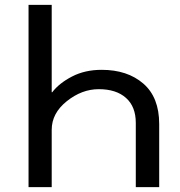

<svg xmlns="http://www.w3.org/2000/svg" viewBox="-20 -765 735 785"><path d="M96.7 0V-745.1H191.4V-387.7H193.4Q221.7 -424.8 274.4 -452.1Q327.1 -479.5 395.5 -479.5Q501 -479.5 565.9 -423.3Q630.9 -367.2 630.9 -257.8V0H535.2V-262.7Q535.2 -329.1 495.1 -364.7Q455.1 -400.4 383.8 -400.4Q314.5 -400.4 252.9 -351.1Q191.4 -301.8 191.4 -234.4V0Z"/></svg>

Font: Gothic A1 Medium
Style: Regular
Weight: 500
Designer: HanYang I&C Co.,Ltd.
Foundry: HanYang I&C Co.,Ltd.
Version: Version 2.50